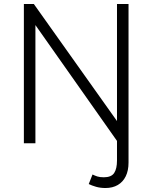

<svg xmlns="http://www.w3.org/2000/svg" viewBox="-20 -720 766 965"><path d="M577 1 158 -594V0H100V-700H150L577 -99ZM510 225Q484.5 225 462.8 218.8Q441 212.5 426 205L445 157Q457 163 469.5 167Q482 171 502 171Q539.5 171 553.8 149.5Q568 128 568 87V-700H626V97Q626 137.5 612 166Q598 194.5 572 209.8Q546 225 510 225Z"/></svg>

Font: Geologica Thin
Style: Regular
Weight: 100
Version: Version 1.010;gftools[0.9.28]